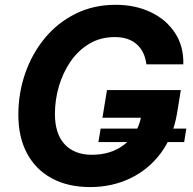

<svg xmlns="http://www.w3.org/2000/svg" viewBox="-20 -757 790 787"><path d="M349.6 9.8Q258.8 9.8 192.6 -25.9Q126.5 -61.5 90.8 -128.2Q55.2 -194.8 55.2 -286.6Q55.2 -376 83.5 -457Q111.8 -538.1 164.3 -601.3Q216.8 -664.6 290.3 -700.9Q363.8 -737.3 454.1 -737.3Q534.7 -737.3 598.1 -707Q661.6 -676.8 697.5 -621.8Q733.4 -566.9 731.4 -493.2H580.1Q573.7 -545.4 540.8 -575.2Q507.8 -605 450.2 -605Q391.6 -605 345.9 -577.6Q300.3 -550.3 269 -504.6Q237.8 -459 221.4 -403.1Q205.1 -347.2 205.1 -290Q205.1 -208.5 245.1 -165.5Q285.2 -122.6 356.4 -122.6Q436 -122.6 489.7 -164.6Q543.5 -206.5 557.6 -274.4H399.9L418.5 -387.7H721.2L705.6 -292Q689.5 -196.8 639.2 -129.4Q588.9 -62 513.9 -26.1Q439 9.8 349.6 9.8ZM383.3 -174.8 392.6 -230H743.7L734.9 -174.8Z"/></svg>

Font: Inter
Style: Bold Italic
Weight: 700
Italic angle: -9.39999°
Designer: Rasmus Andersson
Foundry: rsms
Version: Version 4.001;git-9221beed3